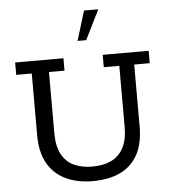

<svg xmlns="http://www.w3.org/2000/svg" viewBox="-56 -851 809 911"><g transform="rotate(-5 349.0 -395.0)"><path d="M349 10Q275 10 219.5 -17Q164 -44 134.5 -97Q105 -150 105 -229V-524H31V-583H261V-524H187V-232Q187 -171 207.5 -132.5Q228 -94 265.5 -76.5Q303 -59 354 -59Q405 -59 442.5 -76.5Q480 -94 501 -132.5Q522 -171 522 -232V-524H448V-583H667V-524H593V-229Q593 -147 563.5 -94Q534 -41 479.5 -15.5Q425 10 349 10ZM335 -659 378 -800H446L376 -659Z"/></g></svg>

Font: Rokkitt SemiBold
Style: Regular
Weight: 400
Version: Version 3.103